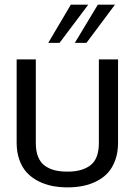

<svg xmlns="http://www.w3.org/2000/svg" viewBox="-20 -790 577 822"><path d="M357.9 -770 234.9 -606.4H186.5L283.2 -770ZM472.2 -770 350.1 -606.4H300.3L398.9 -770ZM51.3 -178.7V-535.6H133.3V-177.7Q133.3 -142.6 143.3 -118.2Q153.3 -93.8 172.1 -80.3Q190.9 -66.9 214.6 -61Q238.3 -55.2 269 -55.2Q332.5 -55.2 367.9 -83Q403.3 -110.8 403.3 -177.7V-535.6H485.4V-178.7Q485.4 -137.7 473.6 -105Q461.9 -72.3 442.1 -50.5Q422.4 -28.8 394.5 -14.6Q366.7 -0.5 335.7 5.9Q304.7 12.2 269 12.2Q233.9 12.2 202.6 5.9Q171.4 -0.5 143.3 -14.9Q115.2 -29.3 95 -51Q74.7 -72.8 63 -105.5Q51.3 -138.2 51.3 -178.7Z"/></svg>

Font: Oxygen
Style: Regular
Weight: 400
Designer: Vernon Adams
Foundry: Vernon Adams
Version: Version Release 0.2.3 webfont; ttfautohint (v0.93.3-1d66) -l